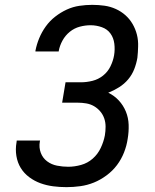

<svg xmlns="http://www.w3.org/2000/svg" viewBox="-20 -763 640 791"><path d="M254 8Q226 8 199 4.5Q172 1 147 -8Q122 -17 100.5 -33Q79 -49 65.5 -71Q52 -93 47.5 -120.5Q43 -148 48 -176L49 -184H145L144 -179Q140 -155 148 -133.5Q156 -112 174 -98.5Q192 -85 215 -80.5Q238 -76 261 -76Q287 -76 314 -83.5Q341 -91 362 -109.5Q383 -128 395 -153.5Q407 -179 412 -205Q415 -223 415 -241Q415 -259 409.5 -275Q404 -291 393 -304Q382 -317 367.5 -325.5Q353 -334 335.5 -337Q318 -340 300 -340H236L250 -424H314Q337 -424 361 -430Q385 -436 404.5 -451.5Q424 -467 435 -489.5Q446 -512 450 -535Q454 -559 451 -583Q448 -607 435 -625Q422 -643 399.5 -651Q377 -659 353 -659Q331 -659 308.5 -653Q286 -647 267.5 -632Q249 -617 237.5 -596Q226 -575 222 -553V-551H126V-554Q131 -580 141.5 -605.5Q152 -631 168.5 -654Q185 -677 207.5 -694.5Q230 -712 255 -723.5Q280 -735 307 -739Q334 -743 360 -743Q386 -743 410.5 -739.5Q435 -736 457 -726Q479 -716 496.5 -700.5Q514 -685 526 -664.5Q538 -644 544 -620.5Q550 -597 549 -571Q549 -560 548 -548Q547 -536 546 -525Q542 -501 533 -478Q524 -455 508 -436Q492 -417 470.5 -403.5Q449 -390 426 -381Q451 -369 469.5 -349Q488 -329 498.5 -303.5Q509 -278 510 -249Q511 -220 506 -191Q502 -163 491 -135Q480 -107 462 -83Q444 -59 419 -40.5Q394 -22 367 -11Q340 0 311 4Q282 8 254 8Z"/></svg>

Font: Iosevka Aile Medium
Style: Italic
Weight: 500
Italic angle: -9°
Designer: Belleve Invis
Foundry: Belleve Invis
Version: Version 31.1.0; ttfautohint (v1.8.4)